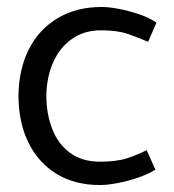

<svg xmlns="http://www.w3.org/2000/svg" viewBox="-20 -518 498 551"><path d="M401 -87Q373 -73 343.5 -63.5Q314 -54 266 -54Q216 -54 181.5 -79Q147 -104 130 -147.5Q113 -191 113 -245Q114 -297 132.5 -339Q151 -381 186 -406Q221 -431 270 -431Q317 -431 347 -420.5Q377 -410 405 -398L429 -453Q409 -467 379.5 -477Q350 -487 321 -492.5Q292 -498 272 -498Q199 -498 145 -465.5Q91 -433 62.5 -376Q34 -319 33 -244Q33 -168 61 -110Q89 -52 141.5 -19.5Q194 13 267 13Q288 13 317 7.5Q346 2 375.5 -8Q405 -18 426 -31Z"/></svg>

Font: Catamaran
Style: Regular
Weight: 400
Designer: Pria Ravichandran
Version: Version 2.000